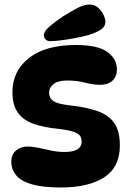

<svg xmlns="http://www.w3.org/2000/svg" viewBox="-20 -825 580 849"><path d="M316 -626Q412 -626 454.5 -595.5Q497 -565 497 -517Q497 -487 477.5 -468.5Q458 -450 422 -450Q391 -450 356 -459.5Q321 -469 276 -469Q237 -469 217 -453.5Q197 -438 197 -415Q197 -392 215.5 -378.5Q234 -365 290 -359Q363 -351 412 -333.5Q461 -316 485.5 -280.5Q510 -245 510 -182Q510 -86 441 -41Q372 4 249 4Q169 4 121 -10Q73 -24 51.5 -50Q30 -76 30 -110Q30 -142 51 -159.5Q72 -177 101 -177Q124 -177 150 -171.5Q176 -166 205 -159.5Q234 -153 265 -153Q341 -153 341 -199Q341 -215 333 -225.5Q325 -236 303.5 -243Q282 -250 240 -255Q177 -261 131 -276.5Q85 -292 60 -325.5Q35 -359 35 -417Q35 -511 108 -568.5Q181 -626 316 -626ZM174 -669Q174 -686 197 -706Q220 -726 256 -751Q290 -772 320.5 -788.5Q351 -805 376 -805Q397 -805 412.5 -792Q428 -779 437 -761Q446 -743 446 -728Q446 -708 427.5 -695Q409 -682 371 -670Q342 -662 309.5 -656Q277 -650 248.5 -646.5Q220 -643 201 -643Q189 -643 181.5 -651Q174 -659 174 -669Z"/></svg>

Font: DynaPuff Medium
Style: Regular
Weight: 500
Version: Version 2.000